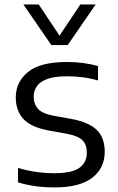

<svg xmlns="http://www.w3.org/2000/svg" viewBox="-20 -828 526 858"><path d="M224 9.5Q179.5 9.5 138.8 4Q98 -1.5 60.5 -13V-77.5Q103.5 -65 143.5 -59.5Q183.5 -54 224.5 -54Q302 -54 335 -78.2Q368 -102.5 368 -145Q368 -181.5 348.8 -201Q329.5 -220.5 279.5 -230L196.5 -245Q117.5 -260 84 -297Q50.5 -334 50.5 -393Q50.5 -462 105.5 -506.5Q160.5 -551 278.5 -551Q316 -551 351 -546.5Q386 -542 418 -533V-468.5Q382.5 -478.5 349 -482.8Q315.5 -487 280 -487Q223.5 -487 191 -475Q158.5 -463 144.5 -442.2Q130.5 -421.5 130.5 -395.5Q130.5 -364.5 148.5 -343Q166.5 -321.5 216 -311.5L299 -296.5Q377 -282 412.5 -247.2Q448 -212.5 448 -150Q448 -76.5 392 -33.5Q336 9.5 224 9.5ZM209.5 -626.5 84.5 -808H153L255.5 -654.5H236.5L339 -808H407.5L282.5 -626.5Z"/></svg>

Font: Encode Sans SemiExpanded
Style: Regular
Weight: 400
Width: 6
Designer: Multiple Designers
Foundry: Impallari Type
Version: Version 3.002